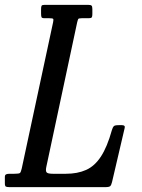

<svg xmlns="http://www.w3.org/2000/svg" viewBox="-75 -770 583 790"><path d="M-55 -16V-42Q-55 -50.5 -49.5 -52.8Q-44 -55 -36 -55H-16Q3 -55 7 -58.2Q11 -61.5 14.5 -77L143.5 -678.5Q146 -690 143.5 -692.5Q141 -695 128 -695H109Q98 -695 96 -699Q94 -703 94 -714V-732Q94 -742 96 -746Q98 -750 108 -750H288Q298 -750 301.5 -747Q305 -744 305 -733V-712Q305 -702 302.5 -698.5Q300 -695 290 -695H261Q248.5 -695 246.8 -691.5Q245 -688 242.5 -678L115.5 -83Q112 -66.5 116.8 -60.8Q121.5 -55 143 -55H196Q244 -55 279.2 -70.8Q314.5 -86.5 340.2 -125.8Q366 -165 385.5 -235Q389 -246.5 393.2 -250.8Q397.5 -255 413 -255H427Q441 -255 438 -243.5L386 -21Q383 -8.5 378.5 -4.2Q374 0 358 0H-35Q-46.5 0 -50.8 -2.2Q-55 -4.5 -55 -16Z"/></svg>

Font: Besley* Condensed
Style: Italic
Weight: 400
Width: 3
Italic angle: -13°
Designer: Owen Earl
Foundry: indestructible type*
Version: Version 3.000; ttfautohint (v1.8.3)